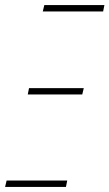

<svg xmlns="http://www.w3.org/2000/svg" viewBox="-28 -734 430 754"><path d="M140 -689 146 -714H382L377 -689ZM81 -363 86 -388H301L295 -363ZM-8 0 -2 -25H236L231 0Z"/></svg>

Font: Noto Sans Display Condensed Thin
Style: Italic
Weight: 250
Width: 3
Italic angle: -12°
Designer: Monotype Design Team
Foundry: Monotype Imaging Inc.
Version: Version 1.900